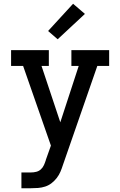

<svg xmlns="http://www.w3.org/2000/svg" viewBox="-20 -787 640 1022"><path d="M94 215V131H144Q159 131 173 127.5Q187 124 197.5 114.5Q208 105 214 91.5Q220 78 224 65V64L251 -12L103 -436H39V-520H240V-436H201L301 -136L399 -436H360V-520H561V-436H498L315 91Q309 110 301.5 127.5Q294 145 282 160.5Q270 176 254.5 188Q239 200 220.5 206Q202 212 183 213.5Q164 215 144 215ZM287 -578 236 -622 369 -767 432 -713Z"/></svg>

Font: Iosevka Etoile Medium
Style: Regular
Weight: 500
Designer: Belleve Invis
Foundry: Belleve Invis
Version: Version 22.1.2; ttfautohint (v1.8.4)